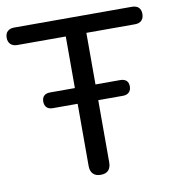

<svg xmlns="http://www.w3.org/2000/svg" viewBox="-83 -776 774 854"><g transform="rotate(-10 303.5 -349.0)"><path d="M304 7Q281 7 269 -5.5Q257 -18 257 -41V-626H38Q19 -626 8 -636.5Q-3 -647 -3 -666Q-3 -685 8 -695Q19 -705 38 -705H569Q589 -705 599.5 -695Q610 -685 610 -666Q610 -647 599.5 -636.5Q589 -626 569 -626H350V-41Q350 -18 338.5 -5.5Q327 7 304 7ZM145 -322Q127 -322 117.5 -331.5Q108 -341 108 -358Q108 -375 117.5 -384Q127 -393 145 -393H462Q479 -393 489 -384.5Q499 -376 499 -358Q499 -341 489 -331.5Q479 -322 462 -322Z"/></g></svg>

Font: Nunito Medium
Style: Regular
Weight: 500
Designer: Vernon Adams
Foundry: Vernon Adams
Version: Version 3.602